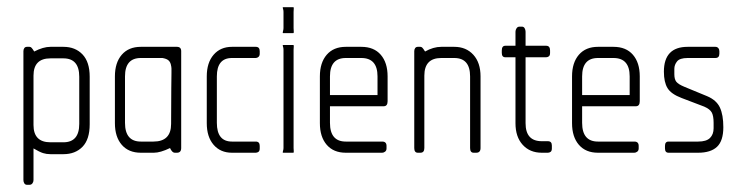

<svg xmlns="http://www.w3.org/2000/svg" viewBox="-20 -424 2056 533"><path d="M156 4H120Q109 4 99.5 1Q90 -2 73 -12V76Q73 81 70 85Q67 89 62 89H55Q50 89 47.5 85Q45 81 45 76V-282Q45 -287 47.5 -290.5Q50 -294 55 -294H62Q65 -294 67.5 -291.5Q70 -289 75 -281Q100 -294 120 -294H156Q189 -294 209 -273Q229 -252 229 -211V-79Q229 -37 209 -16.5Q189 4 156 4ZM200 -211Q200 -262 156 -262H120Q73 -262 73 -214V-77Q73 -29 120 -29H156Q200 -29 200 -80Z M471 0H465Q458 0 452 -13Q425 0 407 0H371Q337 0 318 -22Q299 -44 299 -82V-212Q299 -250 318 -272Q337 -294 371 -294H471Q483 -294 483 -282V-13Q483 0 471 0ZM456 -234Q456 -238 454 -246Q452 -253 447 -257Q442 -261 431 -263H371Q327 -263 327 -212V-83Q327 -31 371 -31H406Q455 -31 455 -80Q455 -148 455.5 -179Q456 -210 456 -221Z M690 0H624Q592 0 573 -22Q554 -44 554 -82V-212Q554 -250 573 -272Q592 -294 624 -294H690Q701 -294 701 -282V-275Q701 -269 697.5 -266Q694 -263 690 -263H624Q582 -263 582 -212V-83Q582 -31 624 -31H690Q701 -31 701 -19V-12Q701 -5 697.5 -2.5Q694 0 690 0Z M794 -332H766Q764 -332 765.5 -337Q767 -342 767 -346V-391Q767 -396 765.5 -400Q764 -404 766 -404H794Q796 -404 795.5 -400Q795 -396 795 -391V-346Q795 -342 795.5 -337Q796 -332 794 -332ZM794 0H766Q764 0 765.5 -4.5Q767 -9 767 -13V-286Q767 -291 765.5 -295Q764 -299 766 -299H794Q796 -299 795.5 -295Q795 -291 795 -286V-13Q795 -9 795.5 -4.5Q796 0 794 0Z M1045 -129H896V-83Q896 -31 940 -31H1041Q1053 -31 1053 -19V-12Q1053 -6 1049 -3Q1045 0 1041 0H940Q906 0 887 -22Q868 -44 868 -82V-212Q868 -250 887 -272Q906 -294 940 -294H983Q1018 -294 1037 -272Q1056 -250 1056 -212V-143Q1056 -129 1045 -129ZM1028 -212Q1028 -263 983 -263H940Q896 -263 896 -212V-160H1028Z M1302 0H1295Q1285 0 1285 -13V-212Q1285 -263 1241 -263H1205Q1158 -263 1158 -214V-13Q1158 0 1147 0H1140Q1130 0 1130 -13V-282Q1130 -287 1132.5 -290.5Q1135 -294 1140 -294H1147Q1150 -294 1152.5 -291.5Q1155 -289 1160 -281Q1183 -294 1205 -294H1241Q1274 -294 1294 -272Q1314 -250 1314 -212V-13Q1314 0 1302 0Z M1501 0H1484Q1451 0 1431 -22Q1411 -44 1411 -82V-265H1383Q1373 -265 1373 -277V-284Q1373 -297 1383 -297H1411V-336Q1411 -341 1414 -345.5Q1417 -350 1422 -350H1429Q1434 -350 1436.5 -345.5Q1439 -341 1439 -336V-297H1496Q1507 -297 1507 -284V-277Q1507 -270 1503.5 -267.5Q1500 -265 1496 -265H1439V-82Q1439 -32 1484 -32H1501Q1512 -32 1512 -20V-12Q1512 -5 1508.5 -2.5Q1505 0 1501 0Z M1745 -129H1596V-83Q1596 -31 1640 -31H1741Q1753 -31 1753 -19V-12Q1753 -6 1749 -3Q1745 0 1741 0H1640Q1606 0 1587 -22Q1568 -44 1568 -82V-212Q1568 -250 1587 -272Q1606 -294 1640 -294H1683Q1718 -294 1737 -272Q1756 -250 1756 -212V-143Q1756 -129 1745 -129ZM1728 -212Q1728 -263 1683 -263H1640Q1596 -263 1596 -212V-160H1728Z M1918 0H1836Q1826 0 1826 -12V-19Q1826 -31 1836 -31H1918Q1941 -31 1951 -41Q1961 -51 1961 -68V-83Q1961 -102 1956 -111.5Q1951 -121 1935 -128L1872 -152Q1843 -163 1833 -179.5Q1823 -196 1823 -225Q1823 -294 1889 -294H1966Q1971 -294 1974 -290.5Q1977 -287 1977 -282V-275Q1977 -263 1966 -263H1889Q1867 -263 1859.5 -253.5Q1852 -244 1852 -233V-218Q1852 -204 1857.5 -197Q1863 -190 1880 -183L1943 -157Q1969 -146 1978.5 -125.5Q1988 -105 1988 -71Q1988 -33 1970.5 -16.5Q1953 0 1918 0Z"/></svg>

Font: Chathura
Style: Regular
Weight: 300
Designer: Appaji Ambarisha Darbha
Foundry: Aditya Fonts
Version: Version 1.00 2015